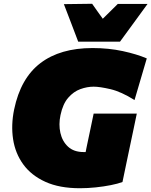

<svg xmlns="http://www.w3.org/2000/svg" viewBox="-20 -984 803 1019"><path d="M404 15Q295.5 15 220.8 -19Q146 -53 103.5 -111.5Q61 -170 49.5 -245.2Q38 -320.5 55 -403Q89.5 -569 194.5 -649Q299.5 -729 471 -729Q556.5 -729 631.5 -712.8Q706.5 -696.5 759 -674L694 -453Q623 -497.5 566.2 -510.8Q509.5 -524 477 -524Q442.5 -524 406.5 -511Q370.5 -498 342 -465.2Q313.5 -432.5 301 -373Q290.5 -323.5 300.5 -278.8Q310.5 -234 341.2 -205.5Q372 -177 424 -177Q429 -177 434.5 -177Q437.5 -193 440.5 -207Q451.5 -259 460 -299.5Q468.5 -340 477 -381H706Q697.5 -340 689 -299.5Q680.5 -259 669.5 -207Q660 -162 650.8 -117.8Q641.5 -73.5 630 -18Q606 -9 568.5 -1.5Q531 6 488 10.5Q445 15 404 15ZM395 -763Q376 -813.5 357 -863Q338 -912.5 319 -962L469 -964Q482.5 -944.5 496.8 -924.5Q511 -904.5 525.5 -884.5Q546 -904.5 565.8 -924.2Q585.5 -944 605 -963H763Q726.5 -913 690.2 -863.2Q654 -813.5 617 -763Z"/></svg>

Font: Commissioner Black
Style: Italic
Weight: 900
Italic angle: -12°
Designer: Kostas Bartsokas
Foundry: Kostas Bartsokas
Version: Version 1.000; ttfautohint (v1.8.3)